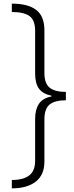

<svg xmlns="http://www.w3.org/2000/svg" viewBox="-20 -819 407 1055"><path d="M45 -799Q134 -799 179 -764.5Q224 -730 224 -653V-418Q224 -361 252.5 -337.5Q281 -314 342 -314V-268Q281 -268 252.5 -244.5Q224 -221 224 -163V69Q224 142 176.5 179Q129 216 45 216V170Q108 170 140.5 145Q173 120 173 65V-166Q173 -217 194 -248.5Q215 -280 263 -289V-293Q215 -303 194 -332Q173 -361 173 -415V-650Q173 -707 143 -730Q113 -753 45 -753Z"/></svg>

Font: Noto Sans Sinhala Condensed Light
Style: Regular
Weight: 300
Width: 3
Designer: Jelle Bosma - Monotype Design Team
Foundry: Monotype Imaging Inc.
Version: Version 2.006; ttfautohint (v1.8.4.7-5d5b)